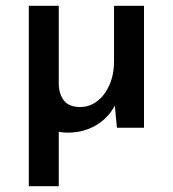

<svg xmlns="http://www.w3.org/2000/svg" viewBox="-20 -439 594 660"><path d="M213 17Q158 17 123 -16Q88 -49 83 -100L182 -89V201H79V-110V-419H182V-145Q184 -113 200.5 -92.5Q217 -72 254 -71Q288 -71 314.5 -91.5Q341 -112 356.5 -147.5Q372 -183 372 -229V-419H475V0H382L372 -102L377 -81Q364 -53 340 -30.5Q316 -8 283.5 4.5Q251 17 213 17Z"/></svg>

Font: Josefin Sans Thin Medium
Style: Regular
Weight: 500
Version: Version 2.000